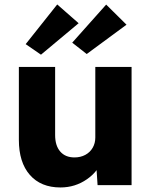

<svg xmlns="http://www.w3.org/2000/svg" viewBox="-20 -832 683 863"><path d="M64.8 -203.4V-531H227.8V-224.8Q227.8 -177.4 250.7 -150.9Q273.6 -124.4 314.8 -124.4Q342 -124.4 363.3 -135.8Q384.6 -147.2 396.5 -167.7Q408.4 -188.2 408.4 -213.8V-531H571.4V0H418.6L411.4 -108.8L441.4 -120.8Q424.6 -63.8 371.2 -26.6Q317.8 10.6 251.8 10.6Q163.6 10.6 114.2 -45.8Q64.8 -102.2 64.8 -203.4ZM304.6 -640.2 457.2 -811.4 548.6 -721 369.8 -589.2ZM95.4 -633.6 237.2 -812 333.4 -727.6 164.2 -586.2Z"/></svg>

Font: Easer Grotesk Variable
Style: Regular
Weight: 400
Designer: Boardeaser, Bonnie Shaver-Troup, Thomas Jockin
Foundry: Lexend
Version: Version 1.001;Glyphs 3.1.2 (3151)